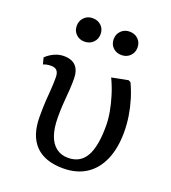

<svg xmlns="http://www.w3.org/2000/svg" viewBox="-138 -847 857 963"><g transform="rotate(20 290.5 -365.5)"><path d="M308 14Q211 14 160.5 -37.5Q110 -89 110 -190Q110 -241 112 -273.5Q114 -306 116.5 -334.5Q119 -363 119 -402Q119 -426 109 -437.5Q99 -449 79 -449Q68 -449 57.5 -447.5Q47 -446 36 -441L27 -476Q47 -495 71.5 -506Q96 -517 121 -517Q164 -517 185.5 -494Q207 -471 207 -426Q207 -395 205.5 -372Q204 -349 202 -327.5Q200 -306 198.5 -280.5Q197 -255 197 -219Q197 -162 210.5 -123Q224 -84 250.5 -64Q277 -44 314 -44Q378 -44 408.5 -96.5Q439 -149 439 -259Q439 -294 432 -333.5Q425 -373 412 -415Q399 -457 380 -497L467 -514L479 -508Q497 -470 509.5 -428.5Q522 -387 528.5 -345Q535 -303 535 -261Q535 -175 508 -113Q481 -51 430.5 -18.5Q380 14 308 14ZM389 -620Q362 -620 344 -637.5Q326 -655 326 -682Q326 -709 344 -727Q362 -745 389 -745Q417 -745 435 -727.5Q453 -710 453 -683Q453 -656 435 -638Q417 -620 389 -620ZM191 -620Q165 -620 147 -637.5Q129 -655 129 -682Q129 -709 147 -727Q165 -745 191 -745Q220 -745 238 -727.5Q256 -710 256 -683Q256 -656 238 -638Q220 -620 191 -620Z"/></g></svg>

Font: Literata 18pt
Style: Regular
Weight: 400
Designer: Latin by Veronika Burian and Jose Scaglione. Greek by Irene Vlachou. Cyrillic by Vera Evstafieva.
Foundry: TypeTogether
Version: Version 3.103;gftools[0.9.29]